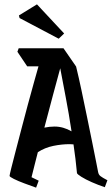

<svg xmlns="http://www.w3.org/2000/svg" viewBox="-20 -861 514 883"><path d="M146 2Q121 -7 92.5 -17.5Q64 -28 44 -38Q24 -48 24 -52Q24 -56 31.5 -86.5Q39 -117 51.5 -164.5Q64 -212 78.5 -268Q93 -324 108 -379.5Q123 -435 136 -481.5Q149 -528 157 -556H105L60 -623L66 -639H272L330 -555Q342 -506 355 -444.5Q368 -383 381 -319.5Q394 -256 405 -202Q416 -148 423 -112Q430 -76 431 -71Q433 -58 442 -51Q451 -44 474 -32L462 0Q432 -10 402.5 -23Q373 -36 354 -48Q335 -60 334 -65Q331 -97 327 -130.5Q323 -164 318 -197Q309 -198 300 -198Q264 -198 225 -190Q186 -182 154 -161Q147 -133 139.5 -104Q132 -75 125 -46L158 -30ZM231 -279Q271 -279 309 -257Q297 -337 282.5 -412.5Q268 -488 257 -547Q243 -496 224.5 -427Q206 -358 184 -274Q208 -279 231 -279ZM70 -778 67 -790 150 -841 275 -707 250 -683Z"/></svg>

Font: Jaini Purva
Style: Regular
Weight: 400
Designer: Maithili Shingre, Girish Dalvi (Devanagari), Taresh Vohra (Latin)
Foundry: Ek Type
Version: Version 2.000; ttfautohint (v1.8.4.7-5d5b)